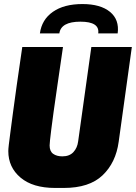

<svg xmlns="http://www.w3.org/2000/svg" viewBox="-20 -918 671 948"><path d="M252 10Q142 10 81.5 -41Q21 -92 21 -172Q21 -182 23.5 -203.5Q26 -225 31 -262.5Q36 -300 43.5 -357.5Q51 -415 62.5 -496Q74 -577 90 -686H291Q275 -576 263.5 -497Q252 -418 244.5 -364.5Q237 -311 233 -277.5Q229 -244 227 -226Q225 -208 225 -200Q225 -171 242.5 -158.5Q260 -146 288 -146Q323 -146 342.5 -167Q362 -188 366 -221L431 -686H631L566 -218Q552 -115 486.5 -52.5Q421 10 295 10ZM177 -753Q186 -821 241 -859.5Q296 -898 387 -898Q476 -898 523 -859.5Q570 -821 561 -753H465Q469 -782 447 -796.5Q425 -811 377 -811Q329 -811 303 -796.5Q277 -782 273 -753Z"/></svg>

Font: Chivo Mono Medium Black
Style: Italic
Weight: 900
Italic angle: -8.05°
Monospace: yes
Version: Version 1.008